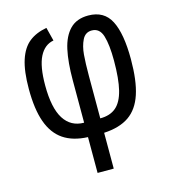

<svg xmlns="http://www.w3.org/2000/svg" viewBox="-110 -648 820 919"><g transform="rotate(-15 300.0 -188.0)"><path d="M260 4.5Q186.5 1.5 139.2 -30.5Q92 -62.5 69 -126.5Q46 -190.5 46 -291Q46 -379.5 63.8 -433.8Q81.5 -488 115.8 -515.2Q150 -542.5 203 -552L220 -485Q174.5 -477 150.2 -429.2Q126 -381.5 126 -287.5Q126 -175.5 160.5 -121.2Q195 -67 260 -67V-277Q260 -366.5 273.5 -428Q287 -489.5 320.2 -523.5Q353.5 -557.5 411 -557.5Q489.5 -557.5 522.2 -493.5Q555 -429.5 555 -303Q555 -196.5 533.2 -130.5Q511.5 -64.5 464.5 -32Q417.5 0.5 340 4.5V182H260ZM475 -317.5Q475 -396 461.5 -440Q448 -484 409 -484Q377 -484 362 -453.8Q347 -423.5 343.5 -382Q340 -340.5 340 -277V-67Q389 -67 418.5 -92.2Q448 -117.5 461.5 -172.2Q475 -227 475 -317.5Z"/></g></svg>

Font: JuliaMono
Style: Regular
Weight: 400
Monospace: yes
Designer: cormullion
Foundry: corm
Version: Version 0.055; ttfautohint (v1.8.4)